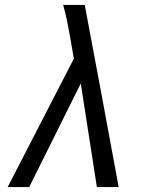

<svg xmlns="http://www.w3.org/2000/svg" viewBox="-20 -755 640 775"><path d="M11 0 278 -518 263 -606Q257 -639 250.5 -671Q244 -703 235 -735H322Q357 -551 391 -367.5Q425 -184 459 0H371L306 -418L98 0Z"/></svg>

Font: Iosevka HT Extended
Style: Italic
Weight: 400
Width: 7
Italic angle: -9°
Monospace: yes
Designer: Belleve Invis
Foundry: Belleve Invis
Version: Version 32.3.0; ttfautohint (v1.8.4)